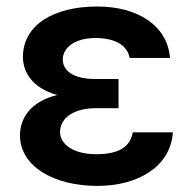

<svg xmlns="http://www.w3.org/2000/svg" viewBox="-20 -573 602 602"><path d="M351.6 -325.3H278.4C213.1 -325.3 177.2 -349.4 176.8 -386.4C177.2 -424 214.5 -453.8 279.5 -453.8C339.5 -453.8 379.6 -431.8 386.4 -391.3H513.1C505 -492.9 411.9 -552.6 284.8 -552.6C148.4 -552.6 52.2 -495 51.8 -394.2C52.2 -346.6 81.3 -296.9 159.4 -275.2C74.6 -253.9 43 -202.1 42.6 -148.4C43 -51.8 147.7 9.9 285.5 9.9C412.3 9.9 514.9 -50.4 522 -158H396.3C388.1 -112.6 353 -89.5 282 -89.5C210.6 -89.5 168.3 -120 168.3 -159.4C168.3 -206.3 217.3 -233.7 278.4 -233.7H351.6Z"/></svg>

Font: Margiela Sans Semi Bold
Style: Regular
Weight: 600
Designer: Stefan Endress, Andreas Faust
Version: Version 1.100;FEAKit 1.0